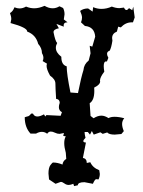

<svg xmlns="http://www.w3.org/2000/svg" viewBox="-20 -466 484 648"><path d="M145.5 139.6 143.6 119.6Q143.6 100.1 150.1 91.3Q156.7 82.5 159.2 82.5Q174.3 82.5 190.9 89.4Q192.4 77.1 203.6 70.3L202.1 49.8Q196.8 30.8 196.8 17.1Q196.8 2.9 202.1 -5.9L193.4 -7.3L195.8 -17.1L181.2 -14.2Q173.3 -14.2 165.5 -18.1Q157.7 -22 151.4 -22Q144 -22 139.2 -14.6Q131.3 -21 121.1 -21Q111.8 -21 101.6 -15.1H83Q63.5 -36.1 63.5 -70.3L71.3 -72.8Q78.1 -72.8 85 -82.5H91.3Q95.7 -72.8 106 -72.8Q115.2 -72.8 128.4 -80.1L132.8 -72.8L136.7 -77.6L184.6 -75.2L189 -87.4Q178.7 -92.8 178.7 -104.5Q178.7 -110.8 181.6 -119.1Q181.2 -131.3 169.4 -132.3Q167 -169.9 167 -184.1Q167 -198.2 148.9 -210.9Q137.2 -231.9 137.2 -243.7Q137.2 -248 138.7 -251L124 -259.8Q126.5 -265.1 126.5 -270.5Q126.5 -278.3 121.6 -286.6Q121.6 -303.7 108.9 -317.9Q101.1 -348.6 71.8 -359.4V-359.9Q71.8 -373 15.6 -388.2L18.1 -401.4Q18.1 -410.6 13.7 -421.9Q23.4 -427.2 28.8 -441.4Q38.1 -437.5 45.4 -437.5Q57.1 -437.5 67.9 -443.8Q81.5 -438 95.7 -438Q111.3 -438 130.4 -446.3Q144.5 -438 157.7 -438Q169.4 -438 180.7 -444.8L192.9 -439Q197.8 -429.7 197.8 -417.5L195.3 -400.4L208 -390.6H207Q194.8 -390.6 194.8 -380.4Q194.8 -378.4 195.3 -376L170.4 -385.3L178.7 -370.6Q160.6 -367.2 160.6 -357.4Q166.5 -327.1 172.9 -320.8Q168.5 -312.5 168.5 -304.7Q168.5 -288.6 187 -274.4V-273.4Q187 -247.1 205.1 -242.2Q205.1 -216.3 217.8 -153.8L243.2 -151.9Q253.9 -205.6 261.7 -229.5Q263.2 -249 279.3 -261.7L285.6 -286.1L282.7 -311.5L291.5 -308.6L301.3 -342.3Q298.8 -375.5 266.6 -378.4L253.4 -390.6Q256.8 -398.9 256.8 -406.7Q256.8 -414.6 250.5 -429.2Q261.7 -437.5 277.3 -437.5L292.5 -426.8L294.4 -441.9Q307.6 -436 322.3 -436Q340.3 -436 357.4 -443.8Q371.1 -438.5 382.8 -438.5L398.4 -440.4Q402.3 -432.1 406.7 -432.1Q410.6 -432.1 415.5 -438.5L426.3 -431.6L429.7 -443.4L434.6 -407.2L428.7 -390.6H424.3Q403.8 -390.6 387.7 -373.5L378.9 -376L374.5 -359.4Q358.4 -353 358.4 -337.4Q358.4 -333.5 359.4 -328.6Q355.5 -303.7 350.1 -294.9Q341.3 -292 341.3 -284.2Q341.3 -278.8 345.7 -271L340.8 -258.3Q339.4 -258.8 338.4 -258.8Q330.1 -258.8 330.1 -243.2Q330.1 -235.4 332 -224.1Q317.4 -205.1 317.4 -193.8Q317.4 -192.9 317.9 -192.4V-190.9Q317.9 -180.2 297.9 -170.4Q298.3 -164.6 298.3 -159.2Q298.3 -127.4 282.7 -117.7L285.6 -74.7L295.9 -66.9Q309.6 -75.7 322.3 -75.7Q333.5 -75.7 346.2 -67.4Q354 -71.8 366.7 -71.8Q381.3 -71.8 399.4 -66.9Q392.1 -58.6 392.1 -47.4Q392.1 -37.1 397.9 -23.4L389.6 -13.7L367.2 -11.7Q348.1 -11.7 341.8 -19L326.7 -14.2L318.8 -19.5L296.4 -11.7L290 -23.9L283.7 -11.7L276.4 -20.5H265.6V-18.1Q265.6 -12.7 268.6 -1Q261.2 6.3 261.2 10.3Q261.2 14.6 270 15.1L259.8 66.9Q272.9 69.3 272.9 84L284.7 81.5Q293 100.1 314.9 108.4L316.9 120.6Q316.9 130.4 312.5 139.6Q308.6 138.7 304.7 138.7Q300.3 138.7 293.5 154.3L265.1 148.9Q242.7 148.9 242.7 159.2L230 162.1L227.5 154.3Q218.3 158.2 211.9 158.2Q204.1 158.2 197.3 153.1Q190.4 147.9 185.1 147.9L167.5 154.3Z"/></svg>

Font: Truetypewriter PolyglOTT
Style: Regular
Weight: 400
Designer: Sergey Beatoff a.k.a. Sam_T
Version: Version 3.76